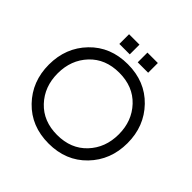

<svg xmlns="http://www.w3.org/2000/svg" viewBox="-205 -978 1160 1160"><g transform="rotate(45 375.0 -397.5)"><path d="M133 -572.5Q227 -670 375 -670Q523 -670 617 -572.5Q711 -475 711 -331Q711 -187 617 -89.5Q523 8 375 8Q227 8 133 -89.5Q39 -187 39 -331Q39 -475 133 -572.5ZM185.5 -141Q257 -65 375 -65Q493 -65 564.5 -141Q636 -217 636 -331Q636 -445 564.5 -521Q493 -597 375 -597Q257 -597 185.5 -521Q114 -445 114 -331Q114 -217 185.5 -141ZM252 -803H341V-720H252ZM409 -803H498V-720H409Z"/></g></svg>

Font: Questrial
Style: Regular
Weight: 400
Designer: Joe Prince
Foundry: Joe Prince
Version: Version 1.002